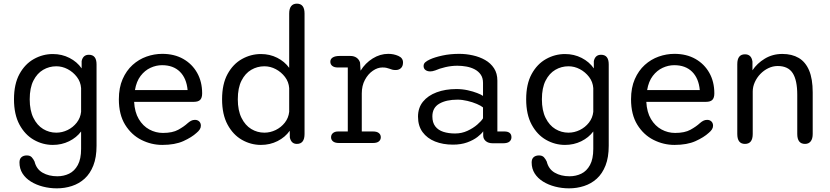

<svg xmlns="http://www.w3.org/2000/svg" viewBox="-20 -782 4538 1050"><path d="M291 248Q251.5 248 214.8 238.5Q178 229 149 211Q120 193 103.2 166.8Q86.5 140.5 86.5 106.5Q86.5 87 97.5 77.5Q108.5 68 126.5 68Q144.5 68 153.8 78.2Q163 88.5 169 101.5Q179 143 213 162.5Q247 182 293.5 182Q328.5 182 358 167.8Q387.5 153.5 405.5 120.5Q423.5 87.5 423.5 32.5V-63Q398.5 -29.5 357.8 -9.5Q317 10.5 269 10.5Q214 10.5 165.2 -17.2Q116.5 -45 86.5 -100.5Q56.5 -156 56.5 -239Q56.5 -322.5 86.5 -377.2Q116.5 -432 165.2 -459.2Q214 -486.5 269 -486.5Q318.5 -486.5 360 -465.2Q401.5 -444 426.5 -408V-448Q434 -482.5 466 -482.5Q508 -482.5 508 -430V15.5Q508 78.5 490.5 123Q473 167.5 442.8 195Q412.5 222.5 373.2 235.2Q334 248 291 248ZM288 -56.5Q320 -56.5 349.8 -71Q379.5 -85.5 399.8 -111.5Q420 -137.5 423.5 -170.5V-300Q421 -334.5 400.5 -361.2Q380 -388 350.2 -403.8Q320.5 -419.5 288 -419.5Q249 -419.5 216 -400.2Q183 -381 162.8 -341.2Q142.5 -301.5 142.5 -239Q142.5 -178 162.8 -137.2Q183 -96.5 216 -76.5Q249 -56.5 288 -56.5Z M867.5 10.5Q807.5 10.5 753 -17Q698.5 -44.5 664.2 -100Q630 -155.5 630 -239Q630 -302.5 650.5 -349.2Q671 -396 705 -426.8Q739 -457.5 781.2 -472.5Q823.5 -487.5 867.5 -487.5Q933 -487.5 982 -459.8Q1031 -432 1058.2 -383.5Q1085.5 -335 1085.5 -271.5Q1085.5 -247 1074.8 -236Q1064 -225 1039.5 -225H713.5Q716.5 -168.5 739 -130.8Q761.5 -93 796.5 -74Q831.5 -55 871 -55Q923.5 -55 955 -72.5Q986.5 -90 1006.5 -108.5Q1015.5 -116.5 1025 -121.5Q1034.5 -126.5 1046 -126.5Q1060.5 -126.5 1069.5 -117.8Q1078.5 -109 1078.5 -94.5Q1078.5 -83.5 1072.2 -74Q1066 -64.5 1055 -55.5Q1028.5 -31 982.5 -10.2Q936.5 10.5 867.5 10.5ZM718 -289.5H1006Q1000 -354 963.8 -389.8Q927.5 -425.5 866.5 -425.5Q834 -425.5 803 -411.2Q772 -397 749 -367Q726 -337 718 -289.5Z M1603.5 5Q1572.5 5 1565 -30.5L1564.5 -67Q1539.5 -31.5 1498 -10.5Q1456.5 10.5 1407 10.5Q1352 10.5 1303.2 -17.2Q1254.5 -45 1224.5 -100.5Q1194.5 -156 1194.5 -239Q1194.5 -322.5 1224.5 -377.2Q1254.5 -432 1303.2 -459.2Q1352 -486.5 1407 -486.5Q1455.5 -486.5 1496 -466Q1536.5 -445.5 1561.5 -411V-708Q1561.5 -734.5 1572.2 -748.2Q1583 -762 1603.5 -762Q1645.5 -762 1645.5 -708V-49.5Q1645.5 5 1603.5 5ZM1561.5 -170.5V-300Q1559 -334.5 1538.5 -361.2Q1518 -388 1488.2 -403.8Q1458.5 -419.5 1426 -419.5Q1387 -419.5 1354 -400.2Q1321 -381 1300.8 -341.2Q1280.5 -301.5 1280.5 -239Q1280.5 -178 1300.8 -137.2Q1321 -96.5 1354 -76.5Q1387 -56.5 1426 -56.5Q1458 -56.5 1487.8 -71Q1517.5 -85.5 1537.8 -111.5Q1558 -137.5 1561.5 -170.5Z M1958.5 -63H2020Q2041.5 -63 2052 -54.2Q2062.5 -45.5 2062.5 -31.5Q2062.5 -17.5 2052 -8.8Q2041.5 0 2020 0H1833.5Q1812 0 1801.2 -8.8Q1790.5 -17.5 1790.5 -31.5Q1790.5 -45.5 1800.8 -54.2Q1811 -63 1829 -63H1882V-413H1826.5Q1808 -413 1797.2 -421.5Q1786.5 -430 1786.5 -444.5Q1786.5 -459.5 1799.8 -467.8Q1813 -476 1837 -476H1896.5Q1916 -476 1929.8 -466.5Q1943.5 -457 1949 -440L1952 -395.5Q1977.5 -437 2018 -462.2Q2058.5 -487.5 2103.5 -487.5Q2133 -487.5 2158.5 -476.2Q2184 -465 2184 -440.5Q2184 -420.5 2173 -409.8Q2162 -399 2143.5 -399Q2133.5 -399 2125.5 -401Q2117.5 -403 2109 -406.5Q2100.5 -409.5 2092.8 -411.2Q2085 -413 2071 -413Q2045 -413 2019 -395.2Q1993 -377.5 1975.8 -345.5Q1958.5 -313.5 1958.5 -271Z M2675 1.5Q2650.5 1.5 2636.5 -10.5Q2622.5 -22.5 2622.5 -41V-64Q2613.5 -50 2591 -32.8Q2568.5 -15.5 2534.8 -3.2Q2501 9 2457 9Q2402.5 9 2359.2 -8.2Q2316 -25.5 2291 -59.5Q2266 -93.5 2266 -144Q2266 -192.5 2293.2 -226Q2320.5 -259.5 2368 -277.2Q2415.5 -295 2476 -295Q2508 -295 2537.5 -288.5Q2567 -282 2589.5 -273.2Q2612 -264.5 2621.5 -257.5V-329Q2621.5 -356 2609 -374Q2596.5 -392 2576 -402.8Q2555.5 -413.5 2530.8 -418Q2506 -422.5 2481 -422.5Q2448.5 -422.5 2415.5 -414.8Q2382.5 -407 2360.5 -397Q2352.5 -394 2345.5 -392.8Q2338.5 -391.5 2333 -391.5Q2317 -391.5 2306.8 -399.2Q2296.5 -407 2296.5 -421Q2296.5 -434 2306.5 -442.2Q2316.5 -450.5 2331 -457Q2357 -469 2399.2 -478.2Q2441.5 -487.5 2491.5 -487.5Q2529 -487.5 2566 -479.2Q2603 -471 2633.2 -453.8Q2663.5 -436.5 2681.8 -408.5Q2700 -380.5 2700 -341V-63H2738.5Q2757.5 -63 2767.2 -55Q2777 -47 2777 -31.5Q2777 -17 2766.2 -7.8Q2755.5 1.5 2731 1.5ZM2621.5 -194.5Q2611 -203.5 2587.8 -213.5Q2564.5 -223.5 2536.2 -230.2Q2508 -237 2482 -237Q2420.5 -237 2382.5 -215Q2344.5 -193 2344.5 -145.5Q2344.5 -111.5 2360.5 -90.8Q2376.5 -70 2404.8 -61Q2433 -52 2468.5 -52Q2505 -52 2536.2 -66.5Q2567.5 -81 2590 -100.5Q2612.5 -120 2621.5 -135Z M3092 248Q3052.5 248 3015.8 238.5Q2979 229 2950 211Q2921 193 2904.2 166.8Q2887.5 140.5 2887.5 106.5Q2887.5 87 2898.5 77.5Q2909.5 68 2927.5 68Q2945.5 68 2954.8 78.2Q2964 88.5 2970 101.5Q2980 143 3014 162.5Q3048 182 3094.5 182Q3129.5 182 3159 167.8Q3188.5 153.5 3206.5 120.5Q3224.5 87.5 3224.5 32.5V-63Q3199.5 -29.5 3158.8 -9.5Q3118 10.5 3070 10.5Q3015 10.5 2966.2 -17.2Q2917.5 -45 2887.5 -100.5Q2857.5 -156 2857.5 -239Q2857.5 -322.5 2887.5 -377.2Q2917.5 -432 2966.2 -459.2Q3015 -486.5 3070 -486.5Q3119.5 -486.5 3161 -465.2Q3202.5 -444 3227.5 -408V-448Q3235 -482.5 3267 -482.5Q3309 -482.5 3309 -430V15.5Q3309 78.5 3291.5 123Q3274 167.5 3243.8 195Q3213.5 222.5 3174.2 235.2Q3135 248 3092 248ZM3089 -56.5Q3121 -56.5 3150.8 -71Q3180.5 -85.5 3200.8 -111.5Q3221 -137.5 3224.5 -170.5V-300Q3222 -334.5 3201.5 -361.2Q3181 -388 3151.2 -403.8Q3121.5 -419.5 3089 -419.5Q3050 -419.5 3017 -400.2Q2984 -381 2963.8 -341.2Q2943.5 -301.5 2943.5 -239Q2943.5 -178 2963.8 -137.2Q2984 -96.5 3017 -76.5Q3050 -56.5 3089 -56.5Z M3668.5 10.5Q3608.5 10.5 3554 -17Q3499.5 -44.5 3465.2 -100Q3431 -155.5 3431 -239Q3431 -302.5 3451.5 -349.2Q3472 -396 3506 -426.8Q3540 -457.5 3582.2 -472.5Q3624.5 -487.5 3668.5 -487.5Q3734 -487.5 3783 -459.8Q3832 -432 3859.2 -383.5Q3886.5 -335 3886.5 -271.5Q3886.5 -247 3875.8 -236Q3865 -225 3840.5 -225H3514.5Q3517.5 -168.5 3540 -130.8Q3562.5 -93 3597.5 -74Q3632.5 -55 3672 -55Q3724.5 -55 3756 -72.5Q3787.5 -90 3807.5 -108.5Q3816.5 -116.5 3826 -121.5Q3835.5 -126.5 3847 -126.5Q3861.5 -126.5 3870.5 -117.8Q3879.5 -109 3879.5 -94.5Q3879.5 -83.5 3873.2 -74Q3867 -64.5 3856 -55.5Q3829.5 -31 3783.5 -10.2Q3737.5 10.5 3668.5 10.5ZM3519 -289.5H3807Q3801 -354 3764.8 -389.8Q3728.5 -425.5 3667.5 -425.5Q3635 -425.5 3604 -411.2Q3573 -397 3550 -367Q3527 -337 3519 -289.5Z M4382.5 5Q4340 5 4340 -49.5V-264Q4340 -343.5 4315 -382.2Q4290 -421 4233 -421Q4206.5 -421 4182 -409.2Q4157.5 -397.5 4138.2 -377.5Q4119 -357.5 4107.8 -332.5Q4096.5 -307.5 4096.5 -281.5V-49.5Q4096.5 5 4054 5Q4012 5 4012 -49.5V-431Q4012 -485 4054 -485Q4089.5 -485 4095 -445V-397.5Q4120 -435.5 4162.5 -461.2Q4205 -487 4258.5 -487Q4311 -487 4348 -465.2Q4385 -443.5 4404.8 -397Q4424.5 -350.5 4424.5 -276.5V-49.5Q4424.5 -23 4413.5 -9Q4402.5 5 4382.5 5Z"/></svg>

Font: Sono
Style: Regular
Weight: 400
Designer: Tyler Finck
Foundry: Tyler Finck
Version: Version 2.112